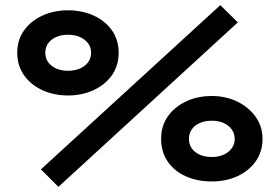

<svg xmlns="http://www.w3.org/2000/svg" viewBox="-20 -683 1087 746"><path d="M207 43 139 -25 836 -663 904 -596ZM244 -312Q190 -312 145 -332.5Q100 -353 73.5 -390.5Q47 -428 47 -478Q47 -528 73.5 -565Q100 -602 145 -622.5Q190 -643 244 -643Q299 -643 344 -622.5Q389 -602 415 -565Q441 -528 441 -478Q441 -428 415 -391Q389 -354 344 -333Q299 -312 244 -312ZM244 -408Q271 -408 291 -417Q311 -426 322.5 -441.5Q334 -457 334 -478Q334 -499 322.5 -514.5Q311 -530 291 -539Q271 -548 244 -548Q218 -548 198 -539Q178 -530 167 -514.5Q156 -499 156 -478Q156 -457 167 -441.5Q178 -426 198 -417Q218 -408 244 -408ZM803 22Q747 22 702 2Q657 -18 631.5 -55.5Q606 -93 606 -144Q606 -193 631.5 -230Q657 -267 702 -288.5Q747 -310 803 -310Q857 -310 901.5 -288.5Q946 -267 973 -229.5Q1000 -192 1000 -143Q1000 -93 973 -55.5Q946 -18 901.5 2Q857 22 803 22ZM803 -73Q829 -73 849 -82Q869 -91 880.5 -107Q892 -123 892 -143Q892 -164 880.5 -180Q869 -196 849 -205Q829 -214 803 -214Q776 -214 756 -205Q736 -196 725 -180Q714 -164 714 -144Q714 -122 725 -106.5Q736 -91 756 -82Q776 -73 803 -73Z"/></svg>

Font: BioRhyme SemiExpanded
Style: Bold
Weight: 700
Width: 6
Designer: Aoife Mooney
Foundry: Aoife Mooney Type
Version: Version 1.600;gftools[0.9.33]